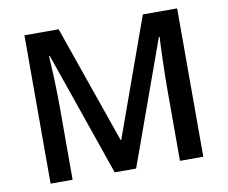

<svg xmlns="http://www.w3.org/2000/svg" viewBox="-78 -812 1079 910"><g transform="rotate(-10 461.5 -357.0)"><path d="M402.8 0 195.8 -596.2H191.9Q200.2 -463.4 200.2 -347.2V0H94.2V-713.9H258.8L457 -146H460L664.1 -713.9H829.1V0H716.8V-353Q716.8 -406.2 719.5 -491.7Q722.2 -577.1 724.1 -595.2H720.2L505.9 0Z"/></g></svg>

Font: f42537652928320   
Style: Regular
Weight: 600
Foundry: Ascender Corporation
Version: Version 1.10